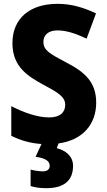

<svg xmlns="http://www.w3.org/2000/svg" viewBox="-20 -744 557 1004"><path d="M362 123C362 72 322 42 277 31L286 6C413 -11 483 -95 483 -207C483 -313 426 -366 327 -417C240 -463 207 -481 207 -525C207 -560 232 -585 280 -585C326 -585 373 -570 433 -542L482 -674C416 -705 353 -724 281 -724C135 -724 45 -647 45 -518C45 -393 128 -345 203 -303C280 -262 321 -239 321 -196C321 -158 296 -130 237 -130C176 -130 105 -155 39 -189V-34C89 -9 139 5 197 9L166 76C219 83 240 99 240 123C240 143 225 152 204 152C185 152 160 148 140 143V229C162 236 189 240 222 240C320 240 362 196 362 123Z"/></svg>

Font: Noto Sans Gurmukhi UI SemiCondensed ExtraBold
Style: Regular
Weight: 800
Width: 4
Designer: Jelle Bosma - Monotype Design Team
Foundry: Monotype Imaging Inc.
Version: Version 2.004